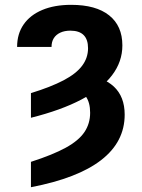

<svg xmlns="http://www.w3.org/2000/svg" viewBox="-20 -573 595 806"><path d="M109.9 -78.6V-182.1Q193.8 -208 246.8 -235.8Q299.8 -263.7 324.7 -296.9Q349.6 -330.1 349.6 -370.6Q349.6 -407.2 331.1 -425.8Q312.5 -444.3 275.4 -444.3Q251 -444.3 233.2 -436Q215.3 -427.7 205.8 -412.6Q196.3 -397.5 196.3 -376H51.8Q51.8 -430.7 79.1 -470.2Q106.4 -509.8 157.5 -531.2Q208.5 -552.7 278.8 -552.7Q382.8 -552.7 438.2 -508.5Q493.7 -464.4 493.7 -382.3Q493.7 -314 450.4 -257.1Q407.2 -200.2 322 -155.3Q236.8 -110.4 109.9 -78.6ZM291 -196.8 324.2 -257.8Q411.6 -252.4 457.5 -210Q503.4 -167.5 503.4 -91.8Q503.4 22.5 404.8 98.9Q306.2 175.3 109.9 212.9V106.4Q202.1 76.7 256.3 46.9Q310.5 17.1 334.5 -18.6Q358.4 -54.2 358.4 -99.6Q358.4 -143.1 339.8 -168.7Q321.3 -194.3 291 -196.8Z"/></svg>

Font: Inter 28pt
Style: Bold
Weight: 700
Designer: Rasmus Andersson
Foundry: rsms
Version: Version 4.001;git-66647c0bb